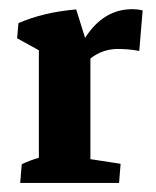

<svg xmlns="http://www.w3.org/2000/svg" viewBox="-20 -402 343 422"><path d="M24.4 0 27.8 -41Q44.9 -49.3 65.4 -55.2V-291.5L17.6 -317.9L20.5 -351.1Q74.7 -375 147.5 -381.3L167 -318.8Q207.5 -381.8 270.5 -381.8Q284.7 -381.8 293.5 -378.9L286.1 -290Q273.4 -292.5 260.7 -293.5Q248 -294.4 239.7 -294.4Q205.1 -294.4 178.7 -273.4V-52.2L245.1 -42L241.7 0Z"/></svg>

Font: Markazi Text
Style: Bold
Weight: 700
Designer: Borna Izadpanah (Arabic designer), Fiona Ross (Arabic design director) and Florian Runge (Latin designer)
Foundry: Borna Izadpanah and Florian Runge
Version: Version 1.001; ttfautohint (v1.8.3)